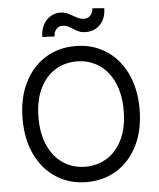

<svg xmlns="http://www.w3.org/2000/svg" viewBox="-60 -961 848 1022"><g transform="rotate(-5 363.5 -449.5)"><path d="M363.3 9.8Q272.5 9.8 201.7 -34.7Q130.9 -79.1 90.8 -161.4Q50.8 -243.7 50.8 -353.5Q50.8 -463.4 90.8 -545.7Q130.9 -627.9 201.7 -672.4Q272.5 -716.8 363.3 -716.8Q453.6 -716.8 524.7 -672.4Q595.7 -627.9 635.7 -545.7Q675.8 -463.4 675.8 -353.5Q675.8 -243.7 635.7 -161.4Q595.7 -79.1 524.7 -34.7Q453.6 9.8 363.3 9.8ZM363.3 -634.8Q298.3 -634.8 246.8 -602.1Q195.3 -569.3 165.5 -505.9Q135.7 -442.4 135.7 -353.5Q135.7 -264.6 165.5 -201.2Q195.3 -137.7 246.8 -105Q298.3 -72.3 363.3 -72.3Q428.2 -72.3 479.7 -105Q531.2 -137.7 561 -201.2Q590.8 -264.6 590.8 -353.5Q590.8 -442.4 561 -505.9Q531.2 -569.3 479.7 -602.1Q428.2 -634.8 363.3 -634.8ZM298.8 -901.4Q316.9 -901.4 330.6 -896Q344.2 -890.6 365.2 -878.9Q382.3 -868.7 395.8 -863Q409.2 -857.4 424.8 -857.4Q444.8 -857.4 458.3 -872.3Q471.7 -887.2 471.7 -909.2L535.2 -904.3Q535.2 -868.7 521.2 -841.8Q507.3 -814.9 482.9 -800.5Q458.5 -786.1 428.7 -786.1Q406.7 -786.1 391.6 -792.2Q376.5 -798.3 359.4 -809.6Q344.7 -819.8 332.5 -825Q320.3 -830.1 303.7 -830.1Q284.2 -830.1 271.5 -814.9Q258.8 -799.8 258.8 -777.3L193.4 -780.3Q193.4 -814.9 207.3 -842.8Q221.2 -870.6 245.4 -886Q269.5 -901.4 298.8 -901.4Z"/></g></svg>

Font: Pretendard
Style: Regular
Weight: 400
Designer: Base glyphs from Inter by Rasmus Andersson; Hangeul glyphs from Noto Sans CJK(Source Han Sans) by Jang Soo-young and Kan
Foundry: Kil Hyung-jin
Version: Version 1.309